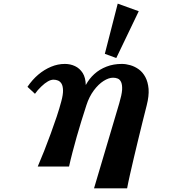

<svg xmlns="http://www.w3.org/2000/svg" viewBox="-20 -909 1040 1048"><path d="M737.3 -847.7 614.7 -592.3 552.2 -615.2 622.6 -889.2ZM334 -560.1Q363.8 -560.1 389.4 -548.1Q415 -536.1 431.6 -510.3Q447.3 -484.9 448.2 -444.8Q466.3 -479 494.9 -504.9Q523.4 -530.8 561.5 -545.4Q599.1 -560.1 645 -560.1Q667.5 -560.1 691.9 -553Q716.3 -545.9 737.8 -530.3Q759.3 -514.6 773.4 -488.3Q787.6 -461.9 791 -423.8Q793.9 -385.7 780.8 -334Q770.5 -293.5 758.5 -245.4Q746.6 -197.3 734.4 -147Q722.2 -96.7 710.7 -47.9Q699.2 1 689.5 43.9Q684.6 65.4 680.7 84.2Q676.8 103 673.8 119.1H493.2L630.9 -345.2Q644.5 -391.1 646.5 -418Q647.9 -445.3 641.4 -460.2Q634.8 -475.1 623 -480Q611.3 -484.9 597.2 -484.9Q573.7 -484.9 545.7 -467.3Q517.6 -449.7 491.7 -415Q466.3 -380.4 451.7 -335Q437 -289.6 423.8 -247.1Q410.6 -204.6 398.4 -161.4Q386.2 -118.2 375.5 -77.1Q370.1 -56.6 365.5 -37.4Q360.8 -18.1 356.9 0H186Q203.1 -39.6 221.2 -85.4Q239.3 -131.3 256.8 -179.2Q274.4 -227.1 289.6 -272.5Q304.7 -317.9 314.9 -356.9Q324.7 -393.6 324 -416.7Q323.2 -439.9 315.9 -452.1Q308.1 -464.8 296.4 -469.5Q284.7 -474.1 272 -474.1Q244.1 -474.1 205.1 -436.5Q185.1 -417.5 170.9 -397L129.9 -435.1Q183.1 -513.2 259.3 -544.9Q295.9 -560.1 334 -560.1Z"/></svg>

Font: BIZ UDMincho
Style: Bold
Weight: 700
Monospace: yes
Designer: TypeBank Co., Ltd.
Foundry: Morisawa Inc.
Version: Version 1.06